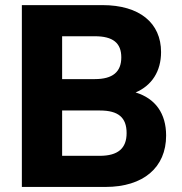

<svg xmlns="http://www.w3.org/2000/svg" viewBox="-20 -739 721 759"><path d="M397 0C546.4 0 636.7 -76.7 636.7 -203.1C636.7 -290 594.7 -349.6 516.1 -373.5C580.1 -400.9 616.7 -457 616.7 -533.2C616.7 -647.9 532.2 -718.8 384.8 -718.8H66.4V0ZM225.6 -302.2H375C447.8 -302.2 480.5 -274.4 480.5 -212.9C480.5 -152.8 446.8 -123 374 -123H225.6ZM225.6 -595.7H355C426.3 -595.7 459.5 -569.3 459.5 -512.2C459.5 -454.6 425.3 -426.3 355 -426.3H225.6Z"/></svg>

Font: Winston ExtraBold
Style: Regular
Weight: 800
Designer: Vernon Adams, Kim Jin-seong, David Berlow, Cristiano Sobral
Foundry: The Winston Project Authors
Version: Version 3.004